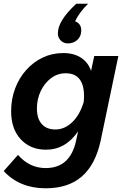

<svg xmlns="http://www.w3.org/2000/svg" viewBox="-29 -805 670 1035"><path d="M-9 117 68 30Q130 101 217 101Q349 101 381 -46L392 -97Q324 2 219 2Q135 2 83 -54Q31 -110 31 -205Q31 -271 52.5 -328Q74 -385 112.5 -428Q151 -471 202 -495Q253 -519 312 -519Q369 -519 407.5 -494Q446 -469 462 -423L479 -503H609L513 -44Q485 83 412 146.5Q339 210 217 210Q77 210 -9 117ZM170 -220Q170 -166 196 -136.5Q222 -107 270 -107Q318 -107 359 -145Q400 -183 422 -254Q424 -272 424 -286Q424 -410 325 -410Q281 -410 246 -383.5Q211 -357 190.5 -314Q170 -271 170 -220ZM409 -641Q409 -610 388.5 -590.5Q368 -571 337 -571Q314 -571 298.5 -586.5Q283 -602 283 -625Q283 -659 306.5 -697.5Q330 -736 382 -785H446Q422 -762 403.5 -736.5Q385 -711 376 -690Q409 -678 409 -641Z"/></svg>

Font: Wix Madefor Text
Style: Bold Italic
Weight: 700
Italic angle: -12°
Designer: Dalton Maag Ltd
Foundry: Dalton Maag Ltd
Version: Version 3.100